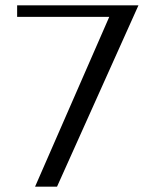

<svg xmlns="http://www.w3.org/2000/svg" viewBox="-20 -672 571 717"><path d="M44 -652H497L193 25H111L388 -609H44Z"/></svg>

Font: BM HANNA Air
Style: Regular
Weight: 400
Designer: Woowa Brothers : Cheoljun Lim; Soyoung Lee; Taehyun Cha; Byungsun Park; Minjin Kim; Hyesun Chae; Myungsoo Han; Bongjin K
Foundry: Sandoll Communications Inc.
Version: Version 1.000;PS 1;hotconv 16.6.51;makeotf.lib2.5.65220